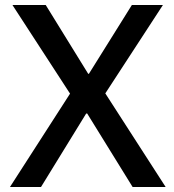

<svg xmlns="http://www.w3.org/2000/svg" viewBox="-20 -753 702 773"><path d="M327 -296 145 0H20L262 -376L30 -733H164L335 -456H338L511 -733H636L404 -377L647 0H514L331 -296Z"/></svg>

Font: IBM Plex Sans JP Medium
Style: Regular
Weight: 500
Designer: Mike Abbink; Paul van der Laan; Pieter van Rosmalen; Wujin Sim; Yejin Wi; Jinhee Kim; Boomi Park; Yona Kim; Kichan Ma
Foundry: Sandoll Inc.
Version: Version 1.001